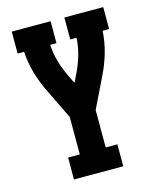

<svg xmlns="http://www.w3.org/2000/svg" viewBox="-111 -597 722 888"><g transform="rotate(-15 250.0 -152.5)"><path d="M132 215V110H188V-69L119 -211Q95 -259 80 -310.5Q65 -362 62 -415H31V-520H217V-415H187Q189 -374 200.5 -334Q212 -294 230 -257L250 -216L270 -257Q288 -294 299.5 -334Q311 -374 313 -415H283V-520H469V-415H438Q435 -362 420 -310.5Q405 -259 381 -211L312 -69V110H368V215Z"/></g></svg>

Font: Iosevka Curly Slab Extrabold
Style: Regular
Weight: 800
Monospace: yes
Designer: Belleve Invis
Foundry: Belleve Invis
Version: Version 22.1.2; ttfautohint (v1.8.4)